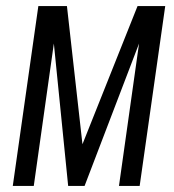

<svg xmlns="http://www.w3.org/2000/svg" viewBox="-20 -611 573 631"><path d="M22 0 106 -591H200L251 -137L432 -591H523L439 0H371L437 -468L258 0H204L157 -468L91 0Z"/></svg>

Font: Alumni Sans Medium
Style: Italic
Weight: 500
Italic angle: -8°
Designer: Robert E. Leuschke
Foundry: Robert E. Leuschke
Version: Version 1.016